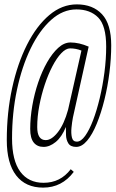

<svg xmlns="http://www.w3.org/2000/svg" viewBox="-20 -734 528 877"><path d="M177 123Q97 123 54 67.5Q11 12 11 -94Q11 -220 35.5 -332Q60 -444 103.5 -530Q147 -616 205 -665Q263 -714 331 -714Q404 -714 446 -669Q488 -624 488 -527Q488 -468 480 -403.5Q472 -339 457 -278.5Q442 -218 422 -169Q402 -120 378 -91.5Q354 -63 328 -63Q302 -63 292 -79.5Q282 -96 281.5 -117.5Q281 -139 281 -154Q262 -108 234.5 -85.5Q207 -63 179 -63Q150 -63 134 -83Q118 -103 118 -145Q118 -196 127.5 -251Q137 -306 154.5 -357.5Q172 -409 195.5 -450Q219 -491 246 -515.5Q273 -540 302 -540Q341 -540 385 -521L313 -197Q309 -176 306.5 -150.5Q304 -125 308.5 -106Q313 -87 331 -87Q350 -87 369 -113.5Q388 -140 405 -184.5Q422 -229 435.5 -285.5Q449 -342 457 -403Q465 -464 465 -521Q465 -617 428.5 -654Q392 -691 329 -691Q267 -691 213.5 -643Q160 -595 120 -512.5Q80 -430 57.5 -324Q35 -218 35 -102Q35 -1 72.5 50Q110 101 179 101Q256 101 303 39L317 51Q263 123 177 123ZM189 -94Q216 -94 244.5 -130.5Q273 -167 291 -233L352 -503Q327 -513 300 -513Q281 -513 260 -491Q239 -469 219.5 -431.5Q200 -394 184.5 -347.5Q169 -301 159.5 -251Q150 -201 150 -154Q150 -94 189 -94Z"/></svg>

Font: Georama Condensed ExtraLight
Style: Italic
Weight: 200
Width: 3
Italic angle: -9°
Designer: Jean-Baptiste Levee
Foundry: Production Type
Version: Version 1.000